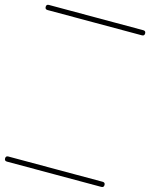

<svg xmlns="http://www.w3.org/2000/svg" viewBox="-149 -639 851 1089"><g transform="rotate(15 277.0 -95.0)"><path d="M0 -555Q139 -555 277.5 -555Q416 -555 554 -555Q569 -555 569 -540Q569 -525 554 -525Q416 -525 277.5 -525Q139 -525 0 -525Q-15 -525 -15 -540Q-15 -555 0 -555ZM0 335Q139 335 277.5 335Q416 335 554 335Q569 335 569 350Q569 365 554 365Q416 365 277.5 365Q139 365 0 365Q-15 365 -15 350Q-15 335 0 335Z"/></g></svg>

Font: FRB American Cursive Just Guidelines
Style: Italic
Weight: 400
Italic angle: -25°
Version: Version 2.0;Modular Font Editor K font №1